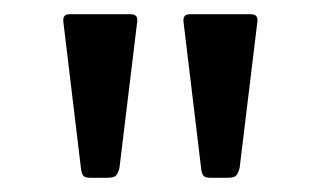

<svg xmlns="http://www.w3.org/2000/svg" viewBox="-20 -762 449 270"><path d="M317 -526Q315 -518 312 -515Q309 -512 300 -512H276Q269 -512 266.5 -514.5Q264 -517 263 -524L238 -732V-734Q238 -742 247 -742H333Q343 -742 342 -732ZM148 -526Q146 -518 143 -515Q140 -512 131 -512H107Q100 -512 97.5 -514.5Q95 -517 94 -524L69 -732V-734Q69 -742 78 -742H164Q174 -742 173 -732Z"/></svg>

Font: Libre Franklin
Style: Regular
Weight: 400
Designer: Pablo Impallari, Rodrigo Fuenzalida
Foundry: Impallari Type
Version: Version 1.002; ttfautohint (v1.5)